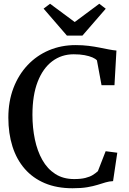

<svg xmlns="http://www.w3.org/2000/svg" viewBox="-20 -993 687 1024"><path d="M367 11Q283 11 219 -16Q155 -43 111.8 -92.8Q68.5 -142.5 46.5 -211.8Q24.5 -281 24.5 -365.5Q24.5 -452 51.5 -523Q78.5 -594 127 -645.5Q175.5 -697 241 -724.8Q306.5 -752.5 383.5 -752.5Q421 -752.5 452.5 -748.5Q484 -744.5 510.5 -739.2Q537 -734 559.8 -729.5Q582.5 -725 601 -723.5L590.5 -538.5H521.5L497 -671Q489.5 -679.5 473 -686.8Q456.5 -694 431.2 -698.8Q406 -703.5 373 -703.5Q308 -703.5 258.5 -666.2Q209 -629 181 -557.2Q153 -485.5 153 -380.5Q153 -311.5 166 -249.5Q179 -187.5 205.8 -140Q232.5 -92.5 274.8 -65.2Q317 -38 375.5 -38Q411 -38 435.2 -44Q459.5 -50 475 -59.8Q490.5 -69.5 502 -80L543.5 -186.5L605.5 -178.5L583 -27Q562 -26 542.8 -20.2Q523.5 -14.5 500.5 -7.2Q477.5 0 445.5 5.5Q413.5 11 367 11ZM337 -803 212.5 -947 247 -973 378.5 -875.5 509.5 -973 544 -946.5 419.5 -803Z"/></svg>

Font: Merriweather 48pt Medium
Style: Regular
Weight: 500
Version: Version 2.100